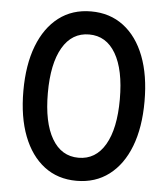

<svg xmlns="http://www.w3.org/2000/svg" viewBox="-52 -757 711 813"><g transform="rotate(5 303.5 -350.0)"><path d="M303 10Q223 10 165.5 -34Q108 -78 77 -158.5Q46 -239 46 -350Q46 -461 77 -541.5Q108 -622 165.5 -666Q223 -710 303 -710Q383 -710 441 -666Q499 -622 530 -541.5Q561 -461 561 -350Q561 -239 530 -158.5Q499 -78 441 -34Q383 10 303 10ZM303 -88Q376 -88 416 -156.5Q456 -225 456 -350Q456 -475 416 -543.5Q376 -612 303 -612Q230 -612 190 -543.5Q150 -475 150 -350Q150 -225 190 -156.5Q230 -88 303 -88Z"/></g></svg>

Font: Lexend Medium
Style: Regular
Weight: 500
Designer: Bonnie Shaver-Troup, Thomas Jockin
Foundry: Lexend
Version: Version 1.005